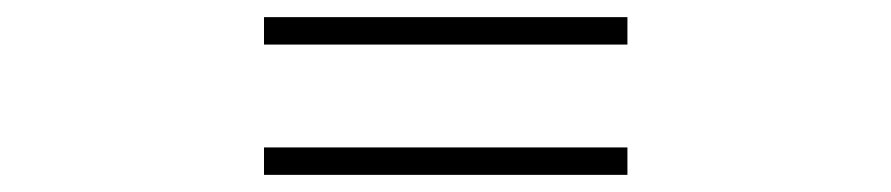

<svg xmlns="http://www.w3.org/2000/svg" viewBox="-20 -492 1040 224"><path d="M288 -472V-440H712V-472ZM288 -320V-288H712V-320Z"/></svg>

Font: GenYoGothic2 TW L
Style: Regular
Weight: 300
Version: Version 2.100;PS 2.1;hotconv 16.6.51;makeotf.lib2.5.65220 DE